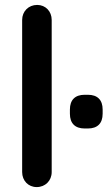

<svg xmlns="http://www.w3.org/2000/svg" viewBox="-20 -760 441 780"><path d="M190 -679C190 -714 165 -740 131 -740C96 -740 70 -714 70 -679V-61C70 -26 95 0 129 0C164 0 190 -26 190 -61ZM337 -238C376 -238 397 -259 397 -298V-315C397 -354 376 -375 337 -375H324C285 -375 264 -354 264 -315V-298C264 -259 285 -238 324 -238Z"/></svg>

Font: Hotpoint
Style: Bold
Weight: 700
Designer: Andrew Paglinawan, Luciano Perondi, Riccardo Olocco
Foundry: CAST Cooperativa Anonima Servizi Tipografici
Version: Version 1.000;PS 2.1;hotconv 16.6.51;makeotf.lib2.5.65220